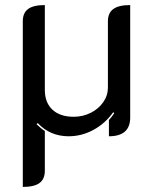

<svg xmlns="http://www.w3.org/2000/svg" viewBox="-20 -529 604 758"><path d="M70 -445Q70 -478 91 -493.5Q112 -509 157 -509V-174Q157 -124 187 -96Q217 -68 271 -68Q307 -68 338 -83.5Q369 -99 387.5 -125.5Q406 -152 406 -183V-445Q406 -478 427.5 -493.5Q449 -509 494 -509V-65Q494 9 410 9V-55Q424 -71 431 -82L427 -86Q395 -41 348.5 -16Q302 9 251 9Q178 9 129 -43L124 -39Q142 -21 157 -12V145Q157 178 136 193.5Q115 209 70 209Z"/></svg>

Font: K2D
Style: Regular
Weight: 400
Version: Version 1.000; ttfautohint (v1.6)